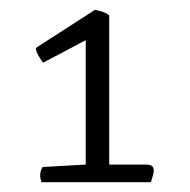

<svg xmlns="http://www.w3.org/2000/svg" viewBox="-20 -773 388 392"><path d="M288 -401H65Q64 -403 63 -407Q62 -411 62 -415Q62 -424 67 -432L155 -437V-691L68 -645Q64 -650 59 -658.5Q54 -667 53 -675L174 -753Q194 -749 203 -742V-437H279Q294 -437 294 -425Q294 -420 290 -407Z"/></svg>

Font: Scope One
Style: Regular
Weight: 400
Designer: Dalton Maag Ltd
Foundry: Dalton Maag Ltd
Version: Version 1.002; ttfautohint (v1.4.1) -l 11 -r 50 -G 50 -x 14 